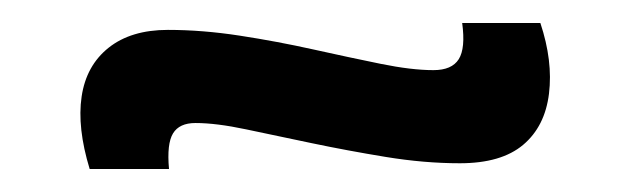

<svg xmlns="http://www.w3.org/2000/svg" viewBox="-20 -388 548 167"><path d="M380 -246Q349 -246 315.5 -251.5Q282 -257 251 -263.5Q220 -270 194 -275.5Q168 -281 150 -281Q136 -281 130.5 -272Q125 -263 127 -241H58Q47 -277 51 -304Q55 -331 74.5 -346.5Q94 -362 126 -362Q156 -362 188.5 -357Q221 -352 252.5 -345Q284 -338 311 -332.5Q338 -327 357 -327Q373 -327 379 -336.5Q385 -346 382 -368H450Q461 -335 457.5 -306.5Q454 -278 435 -262Q416 -246 380 -246Z"/></svg>

Font: Bricolage Grotesque 20pt
Style: Regular
Weight: 400
Version: Version 1.001;gftools[0.9.33.dev8+g029e19f]